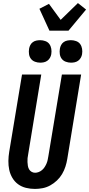

<svg xmlns="http://www.w3.org/2000/svg" viewBox="-20 -1219 579 1247"><path d="M207 8Q177 8 148.5 1Q120 -6 97.5 -22.5Q75 -39 60.5 -63.5Q46 -88 40 -116Q34 -144 34.5 -174Q35 -204 40 -234L123 -735H248L163 -217Q160 -204 159 -191.5Q158 -179 158.5 -166.5Q159 -154 161 -142Q163 -130 168.5 -120Q174 -110 184.5 -103.5Q195 -97 208 -97Q219 -97 231 -101.5Q243 -106 253 -114.5Q263 -123 270 -134Q277 -145 282 -156.5Q287 -168 289.5 -180Q292 -192 294 -204L382 -735H507L417 -187Q413 -162 405 -137Q397 -112 383.5 -89Q370 -66 350 -47Q330 -28 306.5 -15Q283 -2 257.5 3Q232 8 207 8ZM441 -812Q424 -812 407.5 -818Q391 -824 381 -837Q371 -850 368.5 -867.5Q366 -885 369 -903Q371 -915 377 -926.5Q383 -938 393.5 -945.5Q404 -953 416.5 -955.5Q429 -958 441 -958Q458 -958 474.5 -952Q491 -946 500.5 -933Q510 -920 513 -902.5Q516 -885 513 -867Q511 -855 504.5 -843.5Q498 -832 487.5 -824.5Q477 -817 465 -814.5Q453 -812 441 -812ZM241 -812Q224 -812 207.5 -818Q191 -824 181 -837Q171 -850 168.5 -867.5Q166 -885 169 -903Q171 -915 177 -926.5Q183 -938 193.5 -945.5Q204 -953 216.5 -955.5Q229 -958 241 -958Q258 -958 274.5 -952Q291 -946 300.5 -933Q310 -920 313 -902.5Q316 -885 313 -867Q311 -855 304.5 -843.5Q298 -832 287.5 -824.5Q277 -817 265 -814.5Q253 -812 241 -812ZM301 -1020 236 -1162 298 -1194 374 -1090 486 -1199 539 -1157 425 -1020Z"/></svg>

Font: Iosevka Term Curly XBd Obl
Style: Regular
Weight: 800
Italic angle: -9°
Designer: Belleve Invis
Foundry: Belleve Invis
Version: Version 32.3.0